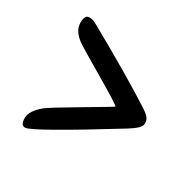

<svg xmlns="http://www.w3.org/2000/svg" viewBox="-119 -676 779 768"><g transform="rotate(30 270.5 -292.5)"><path d="M354.5 -291.5Q354.5 -296.9 237.1 -366Q119.6 -435.1 105.5 -445.8Q65.4 -476.1 65.4 -512.2Q65.4 -548.3 85 -548.3H92.8Q102.5 -548.3 126 -535.2Q344.2 -413.1 459 -337.9Q490.2 -317.4 490.2 -297.4V-288.6Q490.2 -270.5 440.4 -239.7Q113.3 -37.6 83.5 -37.6Q63 -37.6 63 -70.8Q63 -104 107.4 -140.6Q124 -154.3 239.3 -222.2Q354.5 -290 354.5 -291.5Z"/></g></svg>

Font: Averia Serif Libre RX
Style: Bold
Weight: 700
Version: Version 1.002